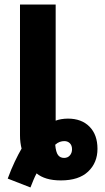

<svg xmlns="http://www.w3.org/2000/svg" viewBox="-20 -784 462 845"><path d="M14 2Q29 -39 45 -72.5Q61 -106 75 -130Q72 -142 70 -156.5Q68 -171 68 -188V-764H225V-253Q235 -257 249.5 -259.5Q264 -262 279 -262Q339 -262 374 -226.5Q409 -191 409 -129Q409 -68 368 -29Q327 10 248 10Q212 10 185.5 2Q159 -6 141 -21Q134 -8 127.5 7.5Q121 23 114 41ZM262 -89Q278 -89 287.5 -100Q297 -111 297 -127Q297 -144 287.5 -153.5Q278 -163 263 -163Q253 -163 243 -159.5Q233 -156 223 -147Q226 -114 235.5 -101.5Q245 -89 262 -89Z"/></svg>

Font: Noto Sans Display Condensed ExtraBold
Style: Regular
Weight: 800
Width: 3
Designer: Monotype Design Team
Foundry: Monotype Imaging Inc.
Version: Version 2.003